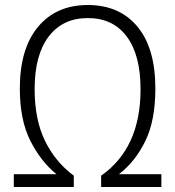

<svg xmlns="http://www.w3.org/2000/svg" viewBox="-20 -745 698 765"><path d="M330 -673Q430 -673 485 -599.5Q540 -526 540 -389Q540 -155 383 -45V0H623V-51H454Q518 -100 558.5 -182Q599 -264 599 -392Q599 -553 527.5 -639Q456 -725 330 -725Q204 -725 131.5 -638Q59 -551 59 -392Q59 -267 101 -184Q143 -101 205 -51H35V0H274V-45Q200 -100 159 -184.5Q118 -269 118 -390Q118 -526 174 -599.5Q230 -673 330 -673Z"/></svg>

Font: Noto Sans UI SemiCondensed Light
Style: Regular
Weight: 300
Width: 4
Designer: Monotype Design Team
Foundry: Monotype Imaging Inc.
Version: Version 1.901